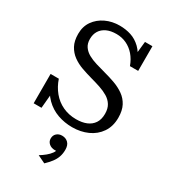

<svg xmlns="http://www.w3.org/2000/svg" viewBox="-242 -834 1105 1253"><g transform="rotate(30 310.5 -207.5)"><path d="M337 -48Q382 -48 414.5 -61.5Q447 -75 465.5 -102.5Q484 -130 484 -173Q484 -212 468 -238Q452 -264 424.5 -280.5Q397 -297 362.5 -308.5Q328 -320 291 -330Q251 -341 211.5 -355Q172 -369 140.5 -392Q109 -415 90 -450Q71 -485 71 -538Q71 -594 99.5 -634.5Q128 -675 175.5 -697.5Q223 -720 280 -720Q326 -720 366 -707Q406 -694 439.5 -662Q473 -630 496 -571L460 -568L475 -710H531V-524H469Q453 -568 426.5 -598.5Q400 -629 365 -645.5Q330 -662 289 -662Q246 -662 216 -648Q186 -634 170 -608.5Q154 -583 154 -547Q154 -513 170 -490Q186 -467 213 -452Q240 -437 275 -426.5Q310 -416 347 -406Q389 -395 429 -380.5Q469 -366 501.5 -343Q534 -320 553 -284Q572 -248 572 -194Q572 -129 540.5 -83Q509 -37 456.5 -13.5Q404 10 341 10Q283 10 231 -8.5Q179 -27 138.5 -67Q98 -107 75 -173L120 -167L105 0H46V-221H108Q125 -170 157.5 -130.5Q190 -91 236 -69.5Q282 -48 337 -48ZM302 305 244 277Q267 263 286.5 247Q306 231 318.5 213.5Q331 196 331 180L347 191Q340 194 333 195Q326 196 320 196Q292 196 274.5 181Q257 166 257 143Q257 119 273 104.5Q289 90 313 90Q341 90 359 107.5Q377 125 377 160Q377 189 368.5 213.5Q360 238 343 260Q326 282 302 305Z"/></g></svg>

Font: Roboto Serif 28pt
Style: Regular
Weight: 400
Designer: Greg Gazdowicz
Foundry: Commercial Type
Version: Version 1.008